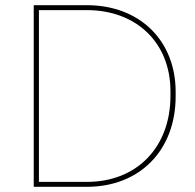

<svg xmlns="http://www.w3.org/2000/svg" viewBox="-20 -720 752 740"><path d="M110 0H315C517 0 657 -139 657 -349V-366C657 -564 518 -700 315 -700H110ZM130 -19V-681H315C504 -681 637 -557 637 -368V-351C637 -152 507 -19 315 -19Z"/></svg>

Font: Fixel Display Thin
Style: Regular
Weight: 100
Designer: AlfaBravo + MacPaw
Foundry: Kyrylo Tkachov, Marchela Mozhyna, Serhii Makarenko, Maria Weinstein, Zakhar Kryvoshyya
Version: Version 1.211